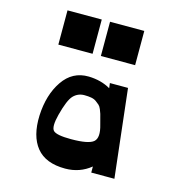

<svg xmlns="http://www.w3.org/2000/svg" viewBox="-133 -1047 1119 1186"><g transform="rotate(15 427.0 -454.0)"><path d="M152 -709V-928H371V-709ZM424 -709V-928H643V-709ZM390 20Q265 20 206.5 -52Q148 -124 153 -256Q159 -390 220 -479.5Q281 -569 385 -567Q465 -565 525 -530L521 -562H637L701 2H553V-37Q483 20 390 20ZM378 -165Q491 -165 522 -192.5Q553 -220 530 -299Q527 -309 521.5 -331Q516 -353 513 -363Q510 -373 503 -390Q496 -407 487 -415Q478 -423 465 -432.5Q452 -442 433 -445.5Q414 -449 389 -449Q348 -449 319.5 -420Q291 -391 265 -290Q244 -208 264.5 -186.5Q285 -165 378 -165Z"/></g></svg>

Font: OpenDyslexic
Style: Bold
Weight: 800
Designer: Abbie Gonzalez
Version: Version 0.920;hotconv 1.0.109;makeotfexe 2.5.65596